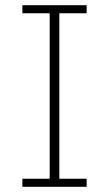

<svg xmlns="http://www.w3.org/2000/svg" viewBox="-20 -718 419 738"><path d="M313 0V-31H208V-667H313V-698H66V-667H171V-31H66V0Z"/></svg>

Font: IBM Plex Thai ExtraLight
Style: Regular
Weight: 200
Designer: Mike Abbink, Paul van der Laan, Pieter van Rosmalen, Ben Mitchell, Mark Frömberg
Foundry: Bold Monday
Version: Version 1.0